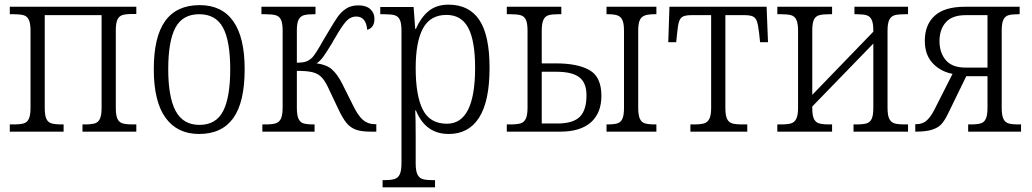

<svg xmlns="http://www.w3.org/2000/svg" viewBox="-20 -565 4427 824"><path d="M22 -31H38Q67 -31 82 -35.5Q97 -40 104 -55.5Q111 -71 111 -102V-433Q111 -464 104 -479.5Q97 -495 82 -499.5Q67 -504 38 -504H22V-536H565V-505H550Q521 -505 506 -500.5Q491 -496 484 -481Q477 -466 477 -434V-102Q477 -70 484 -55Q491 -40 506 -35.5Q521 -31 551 -31H565V0H334V-31H343Q372 -31 387 -35.5Q402 -40 409 -55.5Q416 -71 416 -102V-500H172V-102Q172 -70 179 -55Q186 -40 201 -35.5Q216 -31 246 -31H253V0H22Z M640 -268Q640 -407 689 -475Q738 -543 837 -543Q932 -543 981 -474Q1030 -405 1030 -268Q1030 -126 981 -58Q932 10 834 10Q741 10 690.5 -59.5Q640 -129 640 -268ZM968 -268Q968 -389 937 -446.5Q906 -504 835 -504Q764 -504 733 -446.5Q702 -389 702 -268Q702 -148 734 -88.5Q766 -29 836 -29Q907 -29 937.5 -88Q968 -147 968 -268Z M1106 -31H1120Q1149 -31 1164 -36Q1179 -41 1186 -56.5Q1193 -72 1193 -105V-433Q1193 -465 1186 -480Q1179 -495 1163.5 -499.5Q1148 -504 1117 -504H1102V-536H1334V-504H1328Q1298 -504 1283.5 -499.5Q1269 -495 1261.5 -480.5Q1254 -466 1254 -435V-296Q1281 -296 1295 -301.5Q1309 -307 1321 -319Q1335 -334 1369 -395Q1378 -409 1387 -425Q1414 -471 1429 -492.5Q1444 -514 1465.5 -528Q1487 -542 1518 -542Q1551 -542 1569 -526Q1587 -510 1587 -484Q1587 -446 1556 -437Q1551 -494 1509 -494Q1484 -494 1465.5 -473.5Q1447 -453 1419 -404Q1417 -400 1413.5 -395Q1410 -390 1407 -383Q1382 -342 1368.5 -323Q1355 -304 1339 -293Q1380 -288 1403.5 -268Q1427 -248 1448 -207L1494 -115Q1516 -69 1537.5 -50.5Q1559 -32 1589 -32H1595V0H1572Q1531 0 1507.5 -8.5Q1484 -17 1467 -37.5Q1450 -58 1431 -99L1387 -192Q1373 -221 1358 -235.5Q1343 -250 1319.5 -255.5Q1296 -261 1254 -261V-103Q1254 -71 1261 -55.5Q1268 -40 1282.5 -35.5Q1297 -31 1326 -31H1330V0H1106Z M1622 208H1631Q1659 208 1674 203Q1689 198 1696 182.5Q1703 167 1703 134V-433Q1703 -465 1696 -480Q1689 -495 1674 -499.5Q1659 -504 1628 -504H1612V-535H1755L1762 -441H1765Q1786 -490 1819.5 -517.5Q1853 -545 1905 -545Q1993 -545 2037 -479.5Q2081 -414 2081 -274Q2081 -130 2036 -60Q1991 10 1906 10Q1806 10 1765 -91H1762Q1764 -60 1764 24V137Q1764 168 1771.5 183.5Q1779 199 1793.5 203.5Q1808 208 1836 208H1847V239H1622ZM2019 -274Q2019 -390 1989.5 -445.5Q1960 -501 1896 -501Q1827 -501 1795.5 -443.5Q1764 -386 1764 -273Q1764 -155 1794.5 -94.5Q1825 -34 1898 -34Q2019 -34 2019 -274Z M2155 -31H2170Q2199 -31 2214 -35.5Q2229 -40 2236.5 -55.5Q2244 -71 2244 -103V-433Q2244 -465 2237 -480Q2230 -495 2215 -499.5Q2200 -504 2171 -504H2155V-536H2389V-504H2376Q2348 -504 2333.5 -499.5Q2319 -495 2312 -479.5Q2305 -464 2305 -433V-293H2366Q2459 -293 2510 -264Q2561 -235 2561 -154Q2561 -80 2516 -40Q2471 0 2384 0H2155ZM2583 -31H2586Q2615 -31 2629.5 -35.5Q2644 -40 2651 -55Q2658 -70 2658 -102V-433Q2658 -464 2651 -479Q2644 -494 2629.5 -499Q2615 -504 2588 -504H2583V-536H2797V-504H2792Q2764 -504 2748.5 -499Q2733 -494 2726 -479Q2719 -464 2719 -433V-102Q2719 -71 2726 -55.5Q2733 -40 2748 -35.5Q2763 -31 2792 -31H2797V0H2583ZM2372 -35Q2439 -35 2468 -63.5Q2497 -92 2497 -156Q2497 -210 2466 -233.5Q2435 -257 2369 -257H2305V-35Z M2943 -31H2958Q2987 -31 3002 -35.5Q3017 -40 3024.5 -55.5Q3032 -71 3032 -102V-500H2949Q2924 -500 2912 -494.5Q2900 -489 2894.5 -473Q2889 -457 2886 -422L2882 -384H2848L2853 -536H3270L3276 -384H3242L3238 -422Q3234 -457 3228.5 -473Q3223 -489 3211 -494.5Q3199 -500 3174 -500H3093V-102Q3093 -71 3100 -55.5Q3107 -40 3122 -35.5Q3137 -31 3166 -31H3187V0H2943Z M3316 -31H3331Q3360 -31 3375 -35.5Q3390 -40 3397.5 -55.5Q3405 -71 3405 -102V-433Q3405 -464 3398 -479.5Q3391 -495 3376 -499.5Q3361 -504 3332 -504H3316V-536H3551V-504H3540Q3510 -504 3495 -499.5Q3480 -495 3473 -480.5Q3466 -466 3466 -434V-158L3728 -429V-434Q3728 -465 3721 -480Q3714 -495 3699 -499.5Q3684 -504 3655 -504H3647V-536H3877V-504H3864Q3834 -504 3819 -499.5Q3804 -495 3796.5 -480Q3789 -465 3789 -433V-102Q3789 -70 3796.5 -55Q3804 -40 3819 -35.5Q3834 -31 3864 -31H3877V0H3643V-31H3655Q3684 -31 3699 -35.5Q3714 -40 3721 -55Q3728 -70 3728 -102V-378L3466 -108V-102Q3466 -70 3473 -55Q3480 -40 3495 -35.5Q3510 -31 3540 -31H3551V0H3316Z M3908 -32H3912Q3938 -32 3955.5 -46.5Q3973 -61 3990 -94L4068 -248Q4016 -258 3982.5 -294Q3949 -330 3949 -390Q3949 -459 3991.5 -497.5Q4034 -536 4121 -536H4356V-504H4351Q4322 -504 4307.5 -499.5Q4293 -495 4286 -480Q4279 -465 4279 -433V-102Q4279 -71 4286 -55.5Q4293 -40 4308 -35.5Q4323 -31 4351 -31H4362V0H4135V-31H4146Q4174 -31 4189 -35.5Q4204 -40 4211 -55.5Q4218 -71 4218 -102V-238H4127L4048 -76Q4034 -47 4019.5 -31.5Q4005 -16 3979 -8Q3953 0 3908 0ZM4218 -275V-500H4125Q4066 -500 4039 -469Q4012 -438 4012 -389Q4012 -339 4039 -307Q4066 -275 4123 -275Z"/></svg>

Font: Noto Serif NarrowLight
Style: Regular
Weight: 300
Width: 4
Designer: Monotype Design Team
Foundry: Monotype Imaging Inc.
Version: Version 1.001